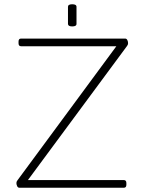

<svg xmlns="http://www.w3.org/2000/svg" viewBox="-20 -881 678 901"><path d="M71 0Q64 0 60.5 -7.5Q57 -15 57 -22Q57 -29 62 -35L526 -664H79Q67 -664 67 -678V-686Q67 -700 79 -700H567Q574 -700 577.5 -693Q581 -686 581 -678Q581 -671 576 -665L111 -36H561Q573 -36 573 -22V-14Q573 0 561 0ZM319 -757Q299 -757 299 -769V-849Q299 -861 319 -861Q339 -861 339 -849V-769Q339 -757 319 -757Z"/></svg>

Font: Asap Semi Expanded Thin
Style: Regular
Weight: 100
Width: 6
Designer: Pablo Cosgaya
Foundry: Omnibus-Type
Version: Version 3.001; ttfautohint (v1.8.4.7-5d5b)